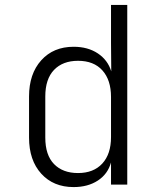

<svg xmlns="http://www.w3.org/2000/svg" viewBox="-20 -750 640 780"><path d="M279 10Q197 10 147.5 -44.5Q98 -99 98 -191V-358Q98 -450 147.5 -505Q197 -560 279 -560Q337 -560 377.5 -533Q418 -506 432 -460L431 -576V-730H497V0H431V-90Q418 -43 377.5 -16.5Q337 10 279 10ZM297 -47Q360 -47 395.5 -85.5Q431 -124 431 -193V-356Q431 -425 396 -464Q361 -503 297 -503Q235 -503 199.5 -466Q164 -429 164 -358V-191Q164 -120 199.5 -83.5Q235 -47 297 -47Z"/></svg>

Font: JetBrains Mono NL ExtraLight
Style: Regular
Weight: 200
Designer: Philipp Nurullin, Konstantin Bulenkov
Foundry: JetBrains
Version: Version 2.304; ttfautohint (v1.8.4.7-5d5b)